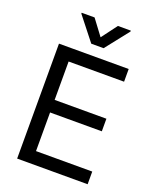

<svg xmlns="http://www.w3.org/2000/svg" viewBox="-166 -1015 900 1110"><g transform="rotate(20 284.0 -460.0)"><path d="M78 -707.2H506.9V-629.1H165.7V-393H484.1V-315.6H165.7V-78H511.7V0H78ZM291.4 -823.9 363.3 -919.9H442.7V-914.4L329.4 -770.7H253.5L140.2 -914.4V-919.9H219.6Z"/></g></svg>

Font: Pretendard Variable
Style: Regular
Weight: 400
Designer: Base glyphs from Inter by Rasmus Andersson; Hangul glyphs from Noto Sans CJK(Source Han Sans) by Jang Soo-young and Kang
Foundry: Kil Hyung-jin
Version: Version 1.100;FEAKit 1.0